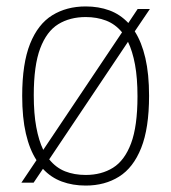

<svg xmlns="http://www.w3.org/2000/svg" viewBox="-20 -568 532 597"><path d="M399 -470.5Q420.5 -437 432 -387.5Q443.5 -338 443.5 -270Q443.5 -169.5 419 -108Q394.5 -46.5 350.2 -18.8Q306 9 246.5 9Q206 9 172.2 -3.5Q138.5 -16 113.5 -43L84.5 0H46.5L93.5 -70Q72 -103 60.5 -152.5Q49 -202 49 -270Q49 -370.5 73.5 -431.8Q98 -493 142.5 -520.5Q187 -548 246.5 -548Q286.5 -548 320 -535.8Q353.5 -523.5 379 -496.5L408 -540H446ZM246.5 -515Q197.5 -515 161.2 -492.8Q125 -470.5 105 -417.5Q85 -364.5 85 -272Q85 -214.5 92.8 -172.8Q100.5 -131 114.5 -102L359.5 -467.5Q338.5 -493 309.8 -504Q281 -515 246.5 -515ZM246.5 -24Q295.5 -24 331.5 -46.5Q367.5 -69 387.5 -122.2Q407.5 -175.5 407.5 -268.5Q407.5 -325.5 399.8 -367.2Q392 -409 378 -438L133 -72.5Q154 -46.5 182.5 -35.2Q211 -24 246.5 -24Z"/></svg>

Font: Encode Sans SemiCondensed SemiCondensed Thin
Style: Regular
Weight: 100
Width: 4
Designer: Multiple Designers
Foundry: Impallari Type
Version: Version 3.000; ttfautohint (v1.8.3) -l 8 -r 50 -G 200 -x 14 